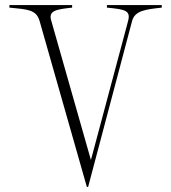

<svg xmlns="http://www.w3.org/2000/svg" viewBox="-20 -721 674 756"><path d="M136 -638 322 15H327L500 -638C511 -680 555 -684 617 -691V-701H401V-691C473 -684 496 -680 484 -637L338 -91L182 -639C169 -680 202 -684 264 -691V-701H17V-691C90 -684 123 -683 136 -638Z"/></svg>

Font: Sprat Condensed Thin
Style: Regular
Weight: 100
Width: 3
Designer: Ethan Nakache
Foundry: Collletttivo
Version: Version 2.000;Glyphs 3.2 (3217)